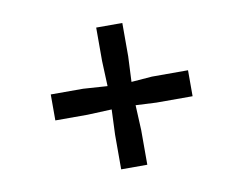

<svg xmlns="http://www.w3.org/2000/svg" viewBox="-59 -690 798 629"><g transform="rotate(-10 340.0 -375.0)"><path d="M299.8 -337.9 219.2 -334.5H111.8V-420.9H219.2L299.8 -415.5L296.4 -499.5V-610.8H383.3V-499.5L379.4 -415.5L448.2 -420.9H568.4V-334.5H448.2L379.4 -337.9L383.3 -254.4V-139.2H296.4V-254.4Z"/></g></svg>

Font: Merriweather Sans
Style: Regular
Weight: 400
Designer: Eben Sorkin
Foundry: Eben Sorkin
Version: Version 1.006; ttfautohint (v1.4.1) -l 6 -r 50 -G 0 -x 11 -H